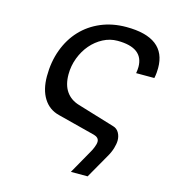

<svg xmlns="http://www.w3.org/2000/svg" viewBox="-107 -599 792 886"><g transform="rotate(15 289.0 -156.0)"><path d="M92 -198Q92 -267 113.5 -325Q135 -383 174 -424.5Q213 -466 267.5 -489Q322 -512 388 -512Q578 -512 578 -367Q578 -358 577 -345Q576 -332 573 -318H486Q489 -335 489 -348Q489 -440 365 -440Q329 -440 296.5 -423Q264 -406 239.5 -377.5Q215 -349 200.5 -311Q186 -273 186 -232Q186 -182 207.5 -151Q229 -120 269 -108L447 -54Q465 -49 474.5 -32.5Q484 -16 484 4Q484 21 477.5 42.5Q471 64 458 86L393 200H313L378 85Q383 77 389.5 61Q396 45 396 34Q396 14 371 7L192 -39Q144 -51 118 -92.5Q92 -134 92 -198Z"/></g></svg>

Font: Perun
Style: Italic
Weight: 400
Italic angle: -12°
Foundry: Copyright (c) Stefan Peev, Context Ltd, 2016
Version: Version 1.027